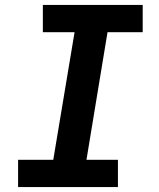

<svg xmlns="http://www.w3.org/2000/svg" viewBox="-20 -755 640 775"><path d="M53 0V-110H195L281 -625H153V-735H556V-625H414L329 -110H456V0Z"/></svg>

Font: Iosevka SS04 XBd Ex
Style: Italic
Weight: 800
Width: 7
Italic angle: -9°
Monospace: yes
Designer: Belleve Invis
Foundry: Belleve Invis
Version: Version 19.0.0; ttfautohint (v1.8.4)